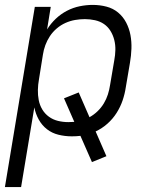

<svg xmlns="http://www.w3.org/2000/svg" viewBox="-21 -548 641 783"><path d="M-1 215 121 -520H186L171 -428Q186 -452 206.5 -471.5Q227 -491 252 -504Q277 -517 304 -522.5Q331 -528 357 -528Q386 -528 413 -521Q440 -514 460.5 -497Q481 -480 493.5 -456Q506 -432 511 -405Q516 -378 515 -349.5Q514 -321 509 -292L492 -192Q488 -165 479 -138.5Q470 -112 454.5 -87.5Q439 -63 417 -43.5Q395 -24 369 -12L413 89L354 113L307 6Q299 7 290 7.5Q281 8 272 8Q244 8 217.5 1.5Q191 -5 170.5 -21Q150 -37 137 -60.5Q124 -84 119 -110L65 215ZM258 -50Q264 -50 270 -50.5Q276 -51 282 -51L240 -147L300 -171L344 -70Q362 -80 377 -94.5Q392 -109 402.5 -126.5Q413 -144 419 -163Q425 -182 428 -202L445 -302Q449 -323 449.5 -344Q450 -365 445 -385Q440 -405 429.5 -422Q419 -439 403 -450Q387 -461 366.5 -465.5Q346 -470 325 -470Q305 -470 285 -466.5Q265 -463 246 -454.5Q227 -446 210.5 -432Q194 -418 182.5 -400.5Q171 -383 164 -364Q157 -345 154 -325L138 -225Q134 -203 133.5 -181.5Q133 -160 137 -139.5Q141 -119 151.5 -101.5Q162 -84 178.5 -72Q195 -60 215.5 -55Q236 -50 258 -50Z"/></svg>

Font: Iosevka SS04 Light Extended
Style: Italic
Weight: 300
Width: 7
Italic angle: -9°
Monospace: yes
Designer: Belleve Invis
Foundry: Belleve Invis
Version: Version 19.0.0; ttfautohint (v1.8.4)